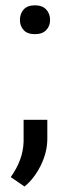

<svg xmlns="http://www.w3.org/2000/svg" viewBox="-20 -553 251 715"><path d="M54.2 -478.5Q54.2 -502 68.1 -517.6Q82 -533.2 109.9 -533.2Q137.7 -533.2 152.1 -517.6Q166.5 -502 166.5 -478.5Q166.5 -456.1 152.1 -440.9Q137.7 -425.8 109.9 -425.8Q82 -425.8 68.1 -440.9Q54.2 -456.1 54.2 -478.5ZM71.3 141.6 20 106.4Q65.9 42.5 67.9 -25.4V-106.9H156.2V-36.1Q156.2 13.2 132.1 62.5Q107.9 111.8 71.3 141.6Z"/></svg>

Font: APIMedia Roboto
Style: Regular
Weight: 400
Designer: Google
Version: Version 2.137; 2017